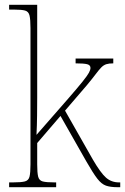

<svg xmlns="http://www.w3.org/2000/svg" viewBox="-20 -780 521 800"><path d="M18 0V-20H34Q68 -20 83.5 -24Q99 -28 103 -44Q107 -60 107 -95V-663Q107 -699 103 -715.5Q99 -732 84.5 -736Q70 -740 40 -740H18V-760H135V-374Q135 -339 134.5 -298Q134 -257 132 -218L264 -369Q304 -415 324 -440Q344 -465 350.5 -477Q357 -489 357 -497Q357 -509 343 -512.5Q329 -516 295 -516V-536H452V-516Q434 -516 423 -512.5Q412 -509 402.5 -499.5Q393 -490 379.5 -472Q366 -454 342 -425L251 -319L367 -115Q399 -60 421.5 -40Q444 -20 476 -20H481V0H470Q440 0 421.5 -6.5Q403 -13 385.5 -35.5Q368 -58 340 -107L232 -297L135 -184V-95Q135 -60 139 -44Q143 -28 158 -24Q173 -20 207 -20H214V0Z"/></svg>

Font: Noto Serif Tamil SemiCondensed Thin
Style: Italic
Weight: 100
Width: 4
Italic angle: -12°
Designer: Indian Type Foundry, Tom Grace, and the Monotype Design Team
Foundry: Monotype Imaging Inc.
Version: Version 2.003; ttfautohint (v1.8.4.7-5d5b)